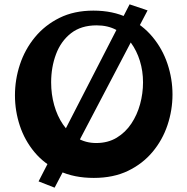

<svg xmlns="http://www.w3.org/2000/svg" viewBox="-20 -808 865 886"><path d="M232 58 158 29 578 -788 661 -760ZM413 13Q322 13 253.5 -19Q185 -51 139.5 -105.5Q94 -160 71.5 -228Q49 -296 49 -368Q49 -441 72 -510.5Q95 -580 141 -636Q187 -692 254.5 -725.5Q322 -759 411 -759Q501 -759 569.5 -726Q638 -693 684 -637.5Q730 -582 753 -513Q776 -444 776 -372Q776 -300 753 -231Q730 -162 684 -107Q638 -52 570.5 -19.5Q503 13 413 13ZM424 -148Q478 -148 518.5 -172.5Q559 -197 586 -237.5Q613 -278 626.5 -327.5Q640 -377 640 -428Q640 -480 625.5 -527Q611 -574 584 -611Q557 -648 517.5 -669.5Q478 -691 426 -691Q354 -691 307.5 -654.5Q261 -618 238.5 -558Q216 -498 216 -428Q216 -373 230 -323Q244 -273 270.5 -234Q297 -195 336 -171.5Q375 -148 424 -148Z"/></svg>

Font: Marhey Medium
Style: Regular
Weight: 500
Designer: Nur Syamsi & Bustanul Arifin
Foundry: Namelatype
Version: Version 1.000